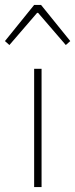

<svg xmlns="http://www.w3.org/2000/svg" viewBox="-42 -756 304 776"><path d="M96 0V-478H126V0ZM-4 -574 -22 -590 96 -736H124L242 -590L224 -574L112 -704H108Z"/></svg>

Font: Source Sans 3 Variable
Style: Regular
Weight: 200
Designer: Paul D. Hunt
Foundry: Adobe Systems Incorporated
Version: Version 3.026